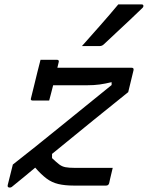

<svg xmlns="http://www.w3.org/2000/svg" viewBox="-20 -838 668 867"><path d="M163 -568H237Q248 -568 245 -557Q242 -546 239 -532H575Q585 -532 583 -521L559 -422Q486 -364 399 -293Q312 -222 215 -143V-124Q235 -105 247.5 -95.5Q260 -86 275.5 -83Q291 -80 317 -80H489Q488 -74 484 -59Q480 -44 477 -29.5Q474 -15 473 -11Q470 0 459 0H313Q273 0 243.5 -7Q214 -14 190 -32Q166 -50 139 -81Q114 -60 88.5 -39Q63 -18 37 3Q31 9 24 9Q12 9 15 -3L38 -95Q134 -170 247 -262Q360 -354 484 -454V-467Q455 -460 430 -456.5Q405 -453 373 -453H220Q215 -434 210.5 -416Q206 -398 202 -384H128Q116 -384 120 -395Q126 -418 133.5 -449.5Q141 -481 149 -513Q157 -545 163 -568ZM514 -818H620Q627 -818 627.5 -812Q628 -806 622 -801Q591 -771 565 -746.5Q539 -722 511.5 -696.5Q484 -671 449 -638Q441 -630 430 -630H350Q390 -675 432 -722.5Q474 -770 514 -818Z"/></svg>

Font: Recursive Mn Lnr St
Style: Italic
Weight: 400
Italic angle: -15°
Monospace: yes
Version: Version 1.079;hotconv 1.0.112;makeotfexe 2.5.65598; ttfautoh